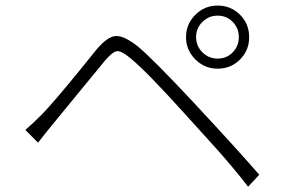

<svg xmlns="http://www.w3.org/2000/svg" viewBox="-20 -748 1040 707"><path d="M781.2 -532.2Q814.5 -532.2 836.9 -555.2Q859.4 -578.1 859.4 -611.3Q859.4 -644.5 836.9 -667.5Q814.5 -690.4 781.2 -690.4Q749 -690.4 725.6 -667.5Q702.1 -644.5 702.1 -611.3Q702.1 -578.1 725.6 -555.2Q749 -532.2 781.2 -532.2ZM781.2 -727.5Q830.1 -727.5 863.8 -693.8Q897.5 -660.2 897.5 -611.3Q897.5 -562.5 863.8 -528.8Q830.1 -495.1 781.2 -495.1Q733.4 -495.1 699.2 -529.3Q665 -563.5 665 -611.3Q665 -659.2 699.2 -693.4Q733.4 -727.5 781.2 -727.5ZM120.1 -222.7 73.2 -269.5Q96.7 -289.1 136.7 -329.1Q158.2 -351.6 192.9 -392.1Q227.5 -432.6 274.4 -490.2Q321.3 -547.9 336.9 -567.4Q375 -612.3 404.8 -615.2Q434.6 -618.2 486.3 -578.1Q541 -533.2 694.3 -369.1Q863.3 -187.5 934.6 -104.5L893.6 -60.5Q868.2 -93.8 834.5 -133.8Q800.8 -173.8 778.8 -198.2Q756.8 -222.7 714.8 -269Q672.9 -315.4 662.1 -327.1Q523.4 -481.4 460.9 -533.2Q426.8 -561.5 410.6 -559.6Q394.5 -557.6 366.2 -524.4Q198.2 -319.3 173.8 -290Q164.1 -278.3 145 -254.4Q126 -230.5 120.1 -222.7Z"/></svg>

Font: GenEi Gothic M Light
Style: Regular
Weight: 300
Designer: o_tamon (Modified); [Source Han Sans]
Ryoko NISHIZUKA  (kana & ideographs); Paul D. Hunt (Latin, Greek & Cyrillic); Wenl
Version: Version 1.1a;Original Version 1.004